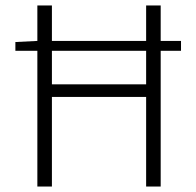

<svg xmlns="http://www.w3.org/2000/svg" viewBox="-20 -679 714 699"><path d="M639 -530V-494H565V0H512V-326H169V0H116V-494H36V-526L116 -530V-659H169V-530H512V-659H565V-530ZM512 -372V-494H169V-372Z"/></svg>

Font: Assistant Light
Style: Regular
Weight: 300
Designer: Hebrew By Ben Nathan, Latin by Paul Hunt
Version: Version 2.001;PS 002.001;hotconv 1.0.88;makeotf.lib2.5.64775